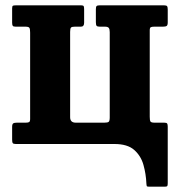

<svg xmlns="http://www.w3.org/2000/svg" viewBox="-20 -540 672 720"><path d="M391.5 -419.5Q391.5 -431 387.8 -435.5Q384 -440 373.5 -440H354Q345.5 -440 342.5 -443Q339.5 -446 339.5 -457V-505Q339.5 -514 342 -517Q344.5 -520 353.5 -520H595Q604 -520 606.5 -516.8Q609 -513.5 609 -504V-456Q609 -445.5 605 -442.8Q601 -440 591 -440H558.5Q549 -440 545.2 -437.8Q541.5 -435.5 541.5 -426V-102.5Q541.5 -89.5 544 -84.8Q546.5 -80 559.5 -80H596Q604.5 -80 606.8 -76.8Q609 -73.5 609 -65V146.5Q609 153 607.8 156.5Q606.5 160 599.5 160H538.5Q531.5 160 530.5 157.8Q529.5 155.5 529 148.5Q527.5 112.5 518 78.5Q508.5 44.5 483.2 22.2Q458 0 409 0H39.5Q30.5 0 28 -3.2Q25.5 -6.5 25.5 -16V-64Q25.5 -74.5 29.5 -77.2Q33.5 -80 43.5 -80H76Q85.5 -80 89.2 -82.2Q93 -84.5 93 -94V-417.5Q93 -430.5 90.5 -435.2Q88 -440 75 -440H38.5Q30 -440 27.8 -443.2Q25.5 -446.5 25.5 -455V-509Q25.5 -517.5 29 -518.8Q32.5 -520 41 -520H284.5Q292.5 -520 294 -516.5Q295.5 -513 295.5 -504.5V-454.5Q295.5 -440 283.5 -440H260.5Q250 -440 246.5 -436.8Q243 -433.5 243 -420.5V-100.5Q243 -80 264 -80H371.5Q383.5 -80 387.5 -83.2Q391.5 -86.5 391.5 -99.5Z"/></svg>

Font: Besley* Narrow
Style: Bold
Weight: 700
Width: 4
Designer: Owen Earl
Foundry: indestructible type*
Version: Version 3.000; ttfautohint (v1.8.3)